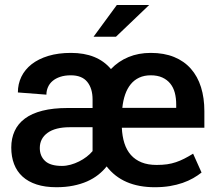

<svg xmlns="http://www.w3.org/2000/svg" viewBox="-20 -754 884 784"><path d="M453.5 -604H362L457 -733.5H589ZM612 10.5Q481 10.5 415.5 -74.5Q401 -56 381 -40.2Q361 -24.5 335.5 -13.2Q310 -2 278.8 4.2Q247.5 10.5 210.5 10.5Q164 10.5 129.5 -0.8Q95 -12 72 -33Q49 -54 37.5 -84Q26 -114 26 -151.5Q26 -189 39.8 -219Q53.5 -249 81.8 -270Q110 -291 153.5 -302Q197 -313 256.5 -313H358V-348Q358 -393 336.2 -419.8Q314.5 -446.5 269 -446.5Q244.5 -446.5 225.8 -440.2Q207 -434 194.5 -423.2Q182 -412.5 175.8 -398Q169.5 -383.5 169.5 -367.5L53 -376.5Q53 -411 67.2 -440.5Q81.5 -470 109.2 -491.8Q137 -513.5 177.5 -525.8Q218 -538 270 -538Q377.5 -538 433 -472Q463.5 -504 504.5 -521Q545.5 -538 595.5 -538Q650 -538 691 -521.2Q732 -504.5 759.5 -473.2Q787 -442 800.8 -398Q814.5 -354 814.5 -300V-232.5H477.5Q479 -197.5 488 -169.2Q497 -141 514.5 -121.2Q532 -101.5 558 -91Q584 -80.5 619.5 -80.5Q643.5 -80.5 662.5 -83.2Q681.5 -86 698.5 -91.8Q715.5 -97.5 732.2 -106Q749 -114.5 768.5 -126.5L803 -49.5Q788 -37.5 768.8 -26.5Q749.5 -15.5 725.8 -7.2Q702 1 673.8 5.8Q645.5 10.5 612 10.5ZM699.5 -313.5V-327.5Q699.5 -353.5 693.8 -375.2Q688 -397 675.2 -412.8Q662.5 -428.5 642.8 -437.5Q623 -446.5 595.5 -446.5Q569 -446.5 548.5 -437Q528 -427.5 513.8 -410Q499.5 -392.5 491 -368Q482.5 -343.5 479.5 -313.5ZM233 -76.5Q250.5 -76.5 268.5 -81.5Q286.5 -86.5 303 -94.8Q319.5 -103 333.8 -114Q348 -125 358 -137V-234.5H265Q206 -234.5 174.2 -211.5Q142.5 -188.5 142.5 -149.5Q142.5 -117 164 -96.8Q185.5 -76.5 233 -76.5Z"/></svg>

Font: Roberto Sans Medium
Style: Regular
Weight: 500
Designer: Google (font) & Cristiano Sobral (main changes)
Version: Version 1.000;October 12, 2021;FontCreator 14.0.0.2814 64-bi